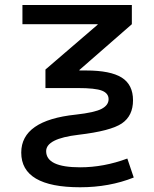

<svg xmlns="http://www.w3.org/2000/svg" viewBox="-20 -540 634 790"><path d="M67.4 87.9Q67.4 -44.9 292 -68.4Q370.1 -77.1 398.4 -92.3Q426.8 -107.4 426.8 -131.8Q426.8 -156.2 399.4 -167Q372.1 -177.7 299.8 -177.7H167V-253.9L381.8 -438.5V-440.4H72.3V-519.5H522.5V-440.4L306.6 -252V-250H334Q434.6 -250 481 -220.7Q527.3 -191.4 527.3 -127.4Q527.3 -63.5 481.4 -32.2Q435.5 -1 302.7 14.6Q169.9 30.3 169.9 82Q169.9 148.4 309.6 148.4Q407.2 148.4 503.9 112.3L530.3 190.4Q429.7 230.5 309.6 230.5Q67.4 230.5 67.4 87.9Z"/></svg>

Font: GenEi M Gothic v2 Medium
Style: Regular
Weight: 500
Version: Version 2.0